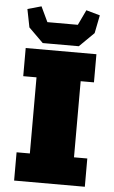

<svg xmlns="http://www.w3.org/2000/svg" viewBox="-58 -896 556 935"><g transform="rotate(5 220.0 -428.5)"><path d="M47.4 -138.2H112.3V-510.3H47.4V-647.9H393.1V-510.3H328.1V-138.2H393.1V0H47.4ZM39.1 -837.9 106.4 -856.9 141.6 -782.7H290.5L325.7 -856.9L393.1 -837.9L375.5 -749.5L304.2 -679.2H127.9L56.6 -749.5Z"/></g></svg>

Font: Black Ops One [rus by aLiNcE]
Style: Regular
Weight: 400
Designer: James Grieshaber
Foundry: James Grieshaber
Version: Version 1.002;May 25, 2024;FontCreator 13.0.0.2680 64-bit